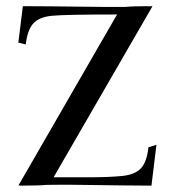

<svg xmlns="http://www.w3.org/2000/svg" viewBox="-20 -598 555 619"><path d="M468.3 0.5Q406.7 0.5 208 -2.4H172.4Q142.1 -2.4 130.9 -2Q107.9 0.5 43.9 0.5V-0.5L39.1 0.5L357.4 -551.3Q188 -551.3 147 -547.1Q106 -543 87.2 -522.2Q68.4 -501.5 63 -454.6Q57.6 -456.1 52 -457.5Q46.4 -459 43.7 -459.7Q41 -460.4 39.1 -460.4L53.7 -578.1Q115.2 -578.1 314 -575.7H384.3Q408.7 -578.1 458.5 -578.1V-577.6L471.7 -578.1L152.8 -26.4H259.8Q333.5 -26.4 374.8 -30.8Q416 -35.2 434.8 -55.9Q453.6 -76.7 458.5 -123Q482.9 -131.3 484.4 -131.3Z"/></svg>

Font: Quaaykop
Style: Regular
Weight: 400
Designer: Tup Wanders
Foundry: Free font, DO NOT SELL
Version: Version 1.00;July 31, 2023;FontCreator 11.5.0.2430 64-bit